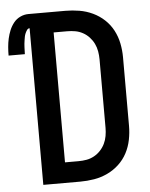

<svg xmlns="http://www.w3.org/2000/svg" viewBox="-93 -779 645 823"><g transform="rotate(-5 230.0 -367.5)"><path d="M60 0V-674Q53 -674 48.5 -667.5Q44 -661 41 -654Q38 -647 36.5 -639.5Q35 -632 34 -624.5Q33 -617 32 -609.5Q31 -602 31 -595Q31 -588 30.5 -580.5Q30 -573 30 -565H-40Q-40 -583 -38.5 -601.5Q-37 -620 -33 -638Q-29 -656 -22 -673Q-15 -690 -3.5 -704.5Q8 -719 25 -727Q42 -735 60 -735H219Q249 -735 279 -730Q309 -725 336.5 -712Q364 -699 386 -678.5Q408 -658 422 -631.5Q436 -605 442 -575Q448 -545 448 -515V-220Q448 -190 442 -160Q436 -130 422 -103.5Q408 -77 386 -56.5Q364 -36 336.5 -23Q309 -10 279 -5Q249 0 219 0ZM161 -88H219Q237 -88 254 -91Q271 -94 286.5 -102.5Q302 -111 314 -124Q326 -137 333.5 -152.5Q341 -168 344 -185.5Q347 -203 347 -220V-515Q347 -532 344 -549.5Q341 -567 333.5 -582.5Q326 -598 314 -611Q302 -624 286.5 -632.5Q271 -641 254 -644Q237 -647 219 -647H161Z"/></g></svg>

Font: Iosevka Term Semibold
Style: Regular
Weight: 600
Monospace: yes
Designer: Belleve Invis
Foundry: Belleve Invis
Version: Version 31.4.0